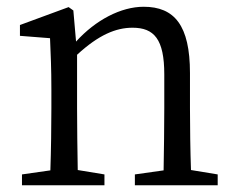

<svg xmlns="http://www.w3.org/2000/svg" viewBox="-20 -548 698 568"><path d="M545 -45C543 -100 542 -176 542 -228V-332C542 -473 496 -528 405 -528C338 -528 263 -489 205 -425L197 -517L183 -527L39 -474V-442L128 -435C130 -388 132 -346 132 -283V-228C132 -177 131 -100 129 -44L45 -32V0H289V-32L210 -45C209 -100 208 -177 208 -228V-386C272 -445 323 -466 372 -466C436 -466 466 -432 466 -328V-228C466 -176 465 -99 464 -44L379 -32V0H624V-32Z"/></svg>

Font: Source Han Serif
Style: Regular
Weight: 400
Designer: Ryoko NISHIZUKA 西塚涼子 (kana & ideographs); Frank Grießhammer (Latin, Greek & Cyrillic); Wenlong ZHANG 张文龙 (bopomofo); San
Foundry: Adobe Systems Incorporated
Version: Version 1.001;PS 1.001;hotconv 16.6.54;makeotf.lib2.5.65590